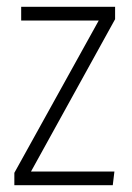

<svg xmlns="http://www.w3.org/2000/svg" viewBox="-20 -542 385 562"><path d="M316.9 -522V-485.8L70.8 -40H314.9L310.1 0H22V-36.1L269 -481.9H42V-522Z"/></svg>

Font: Fira Sans Compressed ExtraLight
Style: Regular
Weight: 250
Width: 1
Designer: Carrois Corporate & Edenspiekermann AG
Foundry: Carrois Corporate GbR & Edenspiekermann AG
Version: Version 4.203;PS 004.203;hotconv 1.0.88;makeotf.lib2.5.64775